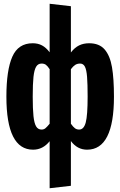

<svg xmlns="http://www.w3.org/2000/svg" viewBox="-20 -779 640 1021"><path d="M357 -746V-500Q377 -526 400.5 -537.5Q424 -549 454 -549Q508 -549 536.5 -516Q565 -483 575.5 -422Q586 -361 586 -265Q586 17 443 17Q391 17 357 -29V209L244 222V-28Q208 17 156 17Q14 17 14 -265Q14 -406 45.5 -477.5Q77 -549 154 -549Q182 -549 203.5 -537.5Q225 -526 244 -501V-759ZM154 -265Q154 -199 158 -161.5Q162 -124 172 -107Q182 -90 201 -90Q213 -90 221.5 -97Q230 -104 244 -121V-411Q233 -428 224 -434.5Q215 -441 201 -441Q182 -441 172 -424Q162 -407 158 -370Q154 -333 154 -265ZM357 -411V-121Q369 -104 378.5 -97Q388 -90 401 -90Q426 -90 436 -128Q446 -166 446 -265Q446 -333 443 -370.5Q440 -408 431.5 -424.5Q423 -441 406 -441Q391 -441 380 -434Q369 -427 357 -411Z"/></svg>

Font: Fira Mono
Style: Bold
Weight: 700
Monospace: yes
Designer: Carrois Corporate & Edenspiekermann AG
Foundry: Carrois Corporate GbR & Edenspiekermann AG
Version: Version 3.206